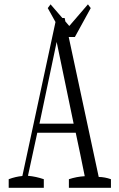

<svg xmlns="http://www.w3.org/2000/svg" viewBox="-20 -895 563 905"><path d="M304.7 -50.3Q341.8 -62.5 379.4 -64.5Q357.9 -171.9 336.9 -269.5Q336.9 -269.5 155.8 -269.5Q134.3 -172.9 111.8 -66.4Q149.9 -63 186.5 -50.3Q186.5 -35.2 186.5 -9.8Q186.5 -9.8 21 -9.8Q21 -35.2 21 -50.3Q53.2 -62.5 85.4 -65.4Q167 -442.9 245.6 -810.1Q245.6 -810.1 284.7 -810.1Q363.8 -440.4 445.3 -61Q474.1 -60.5 502.9 -50.3Q502.9 -35.2 502.9 -9.8Q502.9 -9.8 304.7 -9.8Q304.7 -35.2 304.7 -50.3ZM327.1 -312 247.1 -697.3 166 -312ZM306.6 -772.5 394.5 -874.5 407.7 -856.9 333 -720.7H280.8L205.1 -856.9L218.3 -874.5Z"/></svg>

Font: Scarab Serif
Style: Light
Weight: 300
Designer: John Roberts
Foundry: Scarab
Version: 1.0